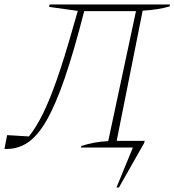

<svg xmlns="http://www.w3.org/2000/svg" viewBox="-31 -664 785 864"><path d="M732 -635Q681 -620 611 -616L494 -30H620L618 -21L504 180H493L567 0H333L335 -7Q392 -26 456 -29L581 -614H348Q302 -434 260.5 -313Q219 -192 178 -121Q137 -50 91 -20.5Q45 9 -11 6L1 -56L99 -50Q132 -91 162.5 -153Q193 -215 225.5 -308Q258 -401 296 -535L319 -615L190 -633L192 -644H734Z"/></svg>

Font: Piazzolla Thin
Style: Italic
Weight: 100
Italic angle: -11.3°
Designer: Juan Pablo del Peral
Foundry: Huerta Tipografica
Version: Version 1.330